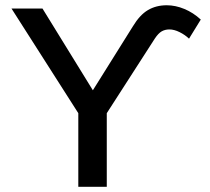

<svg xmlns="http://www.w3.org/2000/svg" viewBox="-20 -721 811 741"><path d="M282.2 0V-284.2L24.4 -688H144L338.4 -372.6L492.7 -619.1Q519.5 -663.6 551 -682.1Q582.5 -700.7 623.5 -700.7Q657.2 -700.7 691.4 -686.5Q725.6 -672.4 754.9 -645.5L709.5 -571.8Q694.3 -586.4 673.3 -596.9Q652.3 -607.4 633.8 -607.4Q617.2 -607.4 604.2 -600.1Q591.3 -592.8 577.6 -572.3L392.1 -284.2V0Z"/></svg>

Font: Arimo Medium
Style: Regular
Weight: 500
Designer: Steve Matteson
Foundry: Monotype Imaging Inc.
Version: Version 1.33